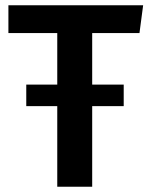

<svg xmlns="http://www.w3.org/2000/svg" viewBox="-20 -710 570 731"><path d="M511 -584H331V-388H451V-306H331V1H198V-306H80V-388H198V-584H12V-690H525Z"/></svg>

Font: FiraGO Medium
Style: Regular
Weight: 500
Designer: bBox Type
Foundry: bBox Type GmbH
Version: Version 1.001;PS 001.001;hotconv 1.0.88;makeotf.lib2.5.64775